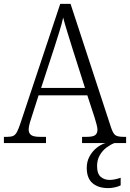

<svg xmlns="http://www.w3.org/2000/svg" viewBox="-21 -734 667 985"><path d="M-1 0V-32H17Q36 -32 47 -37Q58 -42 66 -57Q74 -72 84 -102L288 -714H341L549 -79Q559 -49 571 -40.5Q583 -32 612 -32H626V0H400V-32H425Q456 -32 467.5 -41Q479 -50 479 -69Q479 -80 473.5 -99Q468 -118 464 -132L427 -245H177L143 -139Q138 -125 132 -104Q126 -83 126 -70Q126 -51 138.5 -41.5Q151 -32 184 -32H215V0ZM190 -283H415L351 -484Q337 -529 324 -571Q311 -613 303 -644Q297 -615 284.5 -575Q272 -535 259 -494ZM534 231Q483 231 453.5 205.5Q424 180 424 127Q424 95 438 69Q452 43 474 25Q496 7 520 0H566Q547 7 526 22.5Q505 38 491 62Q477 86 477 118Q477 157 495.5 173Q514 189 541 189Q566 189 598 178V217Q584 224 566.5 227.5Q549 231 534 231Z"/></svg>

Font: Noto Serif Tamil SemiCondensed Light
Style: Regular
Weight: 300
Width: 4
Designer: Indian Type Foundry, Tom Grace, and the Monotype Design Team
Foundry: Monotype Imaging Inc.
Version: Version 2.004; ttfautohint (v1.8.4.7-5d5b)